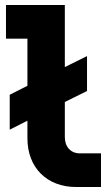

<svg xmlns="http://www.w3.org/2000/svg" viewBox="-20 -750 440 770"><path d="M300 -135C264 -135 240 -161 240 -200V-341L329 -385V-525L240 -481V-730H4V-595H90V-406L19 -370V-230L90 -266V-195C90 -78 168 0 285 0H385V-135Z"/></svg>

Font: Tekne LDO ExtraBold
Style: Regular
Weight: 800
Monospace: yes
Designer: Alessio Laiso, Mario Rullo, Paolo Rosset
Foundry: Alessio Laiso
Version: Version 1.000;hotconv 1.0.109;makeotfexe 2.5.65596